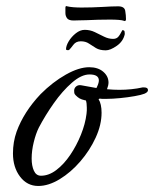

<svg xmlns="http://www.w3.org/2000/svg" viewBox="-20 -608 511 637"><path d="M107 9Q70 9 46.5 -22Q23 -53 23 -99Q23 -137 35 -171Q59 -237 115 -296Q155 -336 198.5 -360.5Q242 -385 276 -385Q305 -385 322.5 -370Q340 -355 340 -334Q340 -325 335 -312Q346 -311 356 -310.5Q366 -310 376 -310Q396 -310 415.5 -312Q435 -314 453 -318H458Q471 -318 471 -309Q471 -302 459 -297Q449 -293 426.5 -289Q404 -285 378.5 -282.5Q353 -280 333 -280Q326 -280 320.5 -280Q315 -280 311 -281L307 -279Q317 -263 317 -234Q317 -194 297.5 -151.5Q278 -109 246.5 -72.5Q215 -36 178 -13.5Q141 9 107 9ZM116 -25Q142 -25 167 -44Q192 -63 213 -94Q234 -125 248.5 -161Q263 -197 267 -230Q268 -236 268 -241.5Q268 -247 268 -251Q268 -266 265 -275H263Q250 -278 244 -281.5Q238 -285 232 -291L231 -292Q227 -296 226.5 -299.5Q226 -303 226 -307Q226 -316 233 -321.5Q240 -327 250 -325L300 -316Q308 -332 308 -341Q308 -361 277 -361Q250 -361 218.5 -333.5Q187 -306 158.5 -265.5Q130 -225 109 -185Q99 -165 92 -136.5Q85 -108 85 -82Q85 -58 92.5 -41.5Q100 -25 116 -25ZM331 -441Q311 -441 298.5 -448.5Q286 -456 275 -463.5Q264 -471 248 -471Q232 -471 223.5 -459.5Q215 -448 209 -442Q205 -441 202 -442Q199 -443 199 -444Q199 -456 208 -471Q217 -486 231.5 -497.5Q246 -509 261 -509Q279 -509 294.5 -501.5Q310 -494 325 -486.5Q340 -479 355 -479Q366 -479 372 -485.5Q378 -492 386 -508Q389 -508 391.5 -506.5Q394 -505 394 -495Q389 -471 367.5 -456Q346 -441 331 -441ZM391 -539Q386 -541 374 -542Q362 -543 345 -543Q326 -543 305.5 -542.5Q285 -542 266 -541Q253 -541 242 -540.5Q231 -540 224 -540Q208 -540 202.5 -547.5Q197 -555 197 -565Q197 -575 197 -582Q197 -590 203 -587Q211 -585 223.5 -584Q236 -583 250 -583Q267 -583 285 -583.5Q303 -584 320 -585Q335 -586 348.5 -586.5Q362 -587 372 -587Q393 -587 395.5 -572Q398 -557 398 -544Q398 -542 396.5 -539.5Q395 -537 391 -539Z"/></svg>

Font: Birthstone Bounce Medium
Style: Regular
Weight: 500
Designer: Robert E. Leuschke
Foundry: Rob Leuschke
Version: Version 1.010; ttfautohint (v1.8.3)